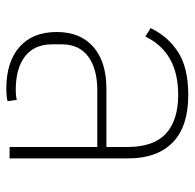

<svg xmlns="http://www.w3.org/2000/svg" viewBox="-24 -566 600 591"><g transform="rotate(90 275.5 -270.0)"><path d="M252 10Q170 10 124 -30.5Q78 -71 78 -145Q78 -218 124 -258Q170 -298 252 -298H432V-362Q432 -443 391 -481Q350 -519 271 -519Q141 -519 92 -418L66 -434Q91 -487 139.5 -518.5Q188 -550 272 -550Q369 -550 418 -502Q467 -454 467 -366V0H432V-270H258Q191 -270 153.5 -242Q116 -214 116 -161V-131Q116 -76 153 -47.5Q190 -19 256 -19Q267 -19 274.5 -20Q282 -21 287 -22L291 6Q286 8 274.5 9Q263 10 252 10Z"/></g></svg>

Font: IBM Plex Sans Thai ExtraLight
Style: Regular
Weight: 200
Designer: Mike Abbink, Paul van der Laan, Pieter van Rosmalen, Ben Mitchell, Mark Frömberg
Foundry: Bold Monday
Version: Version 1.1